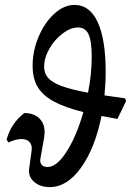

<svg xmlns="http://www.w3.org/2000/svg" viewBox="-20 -755 534 783"><path d="M459 -270 394 -282Q368 -152 311 -72Q254 8 183 8Q146 8 122 -11Q98 -30 98 -59L99 -68L109 -141Q112 -163 100.5 -175.5Q89 -188 67 -188Q45 -188 14 -174L7 -186Q25 -252 79 -294Q117 -294 139.5 -273Q162 -252 162 -216Q162 -210 160 -194L145 -109Q144 -106 144 -101Q144 -88 152 -81Q160 -74 174 -74Q212 -74 252.5 -138Q293 -202 320 -298Q243 -317 198 -342Q153 -367 133 -401.5Q113 -436 113 -487Q113 -548 137.5 -605.5Q162 -663 201.5 -699Q241 -735 284 -735Q346 -735 378.5 -664.5Q411 -594 411 -461Q411 -416 406 -366L490 -354L494 -343ZM339 -377Q354 -451 354 -524Q354 -588 341 -615.5Q328 -643 298 -643Q268 -643 235.5 -618.5Q203 -594 181.5 -556.5Q160 -519 160 -483Q160 -456 176 -437.5Q192 -419 230.5 -404.5Q269 -390 339 -377Z"/></svg>

Font: Alegreya Medium
Style: Italic
Weight: 500
Italic angle: -7°
Designer: Juan Pablo del Peral
Foundry: Huerta Tipografica
Version: Version 2.008; ttfautohint (v1.8)